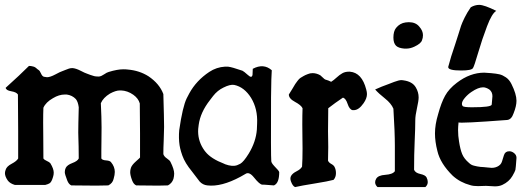

<svg xmlns="http://www.w3.org/2000/svg" viewBox="-23 -760 2129 780"><path d="M669.9 -101.6Q684.6 -72.3 684.6 -54.7Q684.6 -44.9 681.6 -33.2Q675.8 -15.6 659.2 -6.8Q636.7 -5.9 619.1 -5.9Q589.8 -5.9 530.3 -6.8Q519.5 -11.7 513.7 -27.3Q505.9 -47.9 505.9 -60.5Q505.9 -69.3 508.8 -78.1Q512.7 -89.8 529.3 -104.5Q545.9 -119.1 545.9 -120.1V-217.8Q545.9 -275.4 544.9 -339.8Q539.1 -360.4 518.6 -375Q495.1 -391.6 468.8 -392.6Q468.8 -392.6 463.9 -392.6Q447.3 -392.6 423.8 -379.9Q396.5 -363.3 386.7 -340.8Q389.6 -280.3 389.6 -243.2Q389.6 -224.6 389.2 -193.8Q388.7 -163.1 388.7 -147.5V-116.2Q392.6 -109.4 407.7 -108.4Q422.9 -107.4 427.7 -101.6Q443.4 -83 443.4 -61.5Q443.4 -49.8 438.5 -33.2Q434.6 -15.6 417 -6.8Q394.5 -5.9 368.2 -5.9Q325.2 -5.9 266.6 -6.8Q255.9 -11.7 250 -27.3Q240.2 -52.7 240.2 -60.5Q240.2 -70.3 244.1 -78.1Q250 -89.8 271 -97.7Q292 -105.5 296.9 -116.2Q296.9 -140.6 296.4 -164.6Q295.9 -188.5 295.4 -201.2Q294.9 -213.9 294.9 -221.7Q294.9 -234.4 295.4 -261.2Q295.9 -288.1 296.9 -324.2Q293.9 -346.7 285.2 -357.4Q270.5 -373 248 -376H240.2Q216.8 -376 192.4 -361.3Q163.1 -344.7 153.3 -322.3Q152.3 -299.8 152.3 -262.7Q152.3 -248 152.8 -202.1Q153.3 -156.2 153.3 -116.2Q157.2 -110.4 167.5 -106Q177.7 -101.6 181.6 -96.7Q195.3 -74.2 195.3 -58.6Q195.3 -49.8 192.4 -41Q186.5 -20.5 178.7 -15.6Q172.9 -11.7 161.1 -8.8H108.4H37.1Q17.6 -14.6 8.8 -26.4Q-2.9 -43 -2.9 -56.6Q-2.9 -62.5 0 -70.3Q3.9 -84 24.4 -94.7Q44.9 -105.5 50.8 -116.2V-164.1V-227.5Q50.8 -297.9 49.8 -376Q43.9 -385.7 22.9 -389.2Q2 -392.6 0 -403.3Q59.6 -457 94.7 -492.2Q99.6 -492.2 103 -491.7Q106.4 -491.2 109.9 -490.2Q113.3 -489.3 115.2 -488.8Q117.2 -488.3 120.1 -486.3Q123 -484.4 124 -483.4Q125 -482.4 128.4 -479.5Q131.8 -476.6 133.8 -475.6Q138.7 -472.7 143.6 -461.4Q148.4 -450.2 155.3 -448.2Q165 -446.3 168 -446.3Q180.7 -446.3 201.7 -457.5Q222.7 -468.8 229.5 -470.7Q235.4 -472.7 243.2 -476.1Q251 -479.5 257.3 -481.4Q263.7 -483.4 271.5 -483.4Q285.2 -482.4 304.2 -472.7Q323.2 -462.9 330.1 -460.9Q335 -459 344.2 -455.6Q353.5 -452.1 359.9 -450.7Q366.2 -449.2 374 -449.2H379.9Q388.7 -450.2 399.9 -458Q411.1 -465.8 418.9 -467.8Q454.1 -478.5 477.5 -478.5Q489.3 -478.5 496.1 -477.5Q543 -473.6 580.1 -450.2Q625 -419.9 640.6 -377.9Q643.6 -275.4 643.6 -244.1Q643.6 -222.7 642.1 -190.4Q640.6 -158.2 640.6 -133.8Q643.6 -124 655.3 -116.2Q667 -108.4 669.9 -101.6Z M928.7 -415Q969.7 -406.2 997.1 -362.3Q1024.4 -317.4 1021.5 -257.8L1020.5 -233.4Q1016.6 -183.6 987.3 -135.7Q966.8 -102.5 953.1 -94.7L940.4 -88.9Q920.9 -82 891.6 -92.8L887.7 -94.7Q834 -115.2 811.5 -143.6Q806.6 -149.4 801.8 -157.2Q779.3 -193.4 782.2 -236.3Q783.2 -244.1 784.2 -252.9Q791 -303.7 830.1 -353.5Q835 -360.4 842.8 -370.1Q860.4 -392.6 884.8 -404.3Q912.1 -418 928.7 -415ZM1003.9 -480.5Q1003.9 -480.5 1002.9 -456.1Q1000 -440.4 984.4 -455.1Q966.8 -470.7 961.9 -472.7Q914.1 -488.3 914.1 -487.3Q903.3 -490.2 891.6 -489.3Q856.4 -487.3 827.1 -467.8Q774.4 -432.6 746.1 -380.9L735.4 -360.4Q718.8 -326.2 705.1 -231.4Q704.1 -224.6 704.1 -215.8Q703.1 -181.6 709 -157.2Q711.9 -144.5 717.8 -127.9Q728.5 -97.7 756.8 -63.5L788.1 -22.5Q800.8 -8.8 819.3 -6.8Q876 0 954.1 -42Q966.8 -48.8 974.6 -53.7Q989.3 -63.5 1008.8 -39.1Q1032.2 -9.8 1043 -9.8Q1045.9 -9.8 1049.8 -9.8L1089.8 -6.8L1091.8 -7.8Q1111.3 -17.6 1111.3 -60.5Q1111.3 -65.4 1090.8 -85.9Q1079.1 -98.6 1079.1 -105.5Q1077.1 -125 1078.1 -364.3Q1079.1 -455.1 1081.1 -474.6Q1047.9 -503.9 1003.9 -480.5Z M1175.8 0Q1166 -3.9 1159.2 -22.5Q1154.3 -35.2 1159.2 -44.9Q1165 -55.7 1181.6 -64Q1198.2 -72.3 1204.1 -83Q1206.1 -111.3 1206.1 -156.2Q1206.1 -169.9 1205.6 -201.7Q1205.1 -233.4 1205.1 -254.9Q1205.1 -294.9 1206.1 -320.3Q1200.2 -333 1175.3 -346.2Q1150.4 -359.4 1150.4 -376Q1155.3 -382.8 1164.6 -398.9Q1173.8 -415 1176.3 -418.5Q1178.7 -421.9 1185.5 -431.2Q1192.4 -440.4 1197.3 -443.4Q1202.1 -446.3 1209.5 -450.7Q1216.8 -455.1 1227.5 -459Q1236.3 -462.9 1247.1 -462.9Q1262.7 -462.9 1278.3 -454.1Q1292 -441.4 1294.9 -439Q1297.9 -436.5 1304.2 -435.1Q1310.5 -433.6 1322.3 -427.7Q1332 -433.6 1344.2 -444.8Q1356.4 -456.1 1367.7 -462.4Q1378.9 -468.8 1394.5 -468.8H1398.4Q1447.3 -464.8 1464.8 -396.5Q1467.8 -385.7 1467.8 -377.9Q1467.8 -360.4 1454.1 -340.8Q1434.6 -312.5 1414.1 -312.5H1409.2Q1396.5 -315.4 1389.2 -337.9Q1381.8 -360.4 1370.1 -363.3Q1337.9 -341.8 1310.5 -320.3Q1309.6 -273.4 1309.6 -226.6Q1309.6 -210.9 1310.1 -193.4Q1310.5 -175.8 1310.5 -162.1Q1310.5 -157.2 1310.1 -139.6Q1309.6 -122.1 1309.6 -107.4Q1312.5 -99.6 1323.2 -93.8Q1334 -87.9 1336.9 -80.1Q1341.8 -70.3 1341.8 -56.6Q1341.8 -40 1332 -29.3Q1310.5 -23.4 1255.9 -14.6Q1201.2 -5.9 1175.8 0Z M1620.1 -562.5Q1595.7 -564.5 1585.9 -574.2Q1575.2 -585 1575.2 -607.4Q1575.2 -632.8 1585.9 -646.5Q1601.6 -666 1625 -668.9Q1627 -668.9 1631.3 -669.4Q1635.7 -669.9 1637.7 -669.9Q1666 -669.9 1680.7 -651.4Q1695.3 -634.8 1695.3 -617.2Q1695.3 -605.5 1691.4 -596.7Q1687.5 -583 1660.2 -570.3Q1643.6 -562.5 1627 -562.5ZM1501 -396.5Q1526.4 -408.2 1556.6 -418.9Q1558.6 -419.9 1578.1 -427.2Q1597.7 -434.6 1608.4 -434.6Q1610.4 -434.6 1612.8 -434.1Q1615.2 -433.6 1616.2 -433.6Q1652.3 -428.7 1666 -405.3Q1677.7 -385.7 1677.7 -364.3Q1677.7 -350.6 1670.9 -320.3Q1664.1 -290 1664.1 -271.5Q1664.1 -239.3 1661.6 -186Q1659.2 -132.8 1659.2 -70.3Q1664.1 -57.6 1684.6 -53.2Q1705.1 -48.8 1710 -39.1Q1714.8 -29.3 1714.8 -20.5Q1714.8 -8.8 1705.1 0H1510.7Q1501 -8.8 1501 -19.5Q1501 -26.4 1504.9 -33.2Q1512.7 -47.9 1542.5 -49.8Q1572.3 -51.8 1581.1 -64.5V-106.4V-168Q1581.1 -222.7 1575.2 -318.4Q1566.4 -339.8 1541 -359.9Q1515.6 -379.9 1501 -396.5Z M1993.2 -715.8Q1975.6 -706.1 1955.6 -653.3Q1935.5 -600.6 1919.4 -545.4Q1903.3 -490.2 1898.4 -483.4Q1892.6 -473.6 1850.6 -473.6Q1797.9 -473.6 1797.9 -487.3V-488.3Q1807.6 -526.4 1826.2 -580.1Q1832 -596.7 1838.9 -619.6Q1845.7 -642.6 1850.1 -655.3Q1854.5 -668 1864.3 -688Q1874 -708 1889.6 -730.5Q1906.2 -740.2 1923.8 -740.2Q1944.3 -740.2 1993.2 -715.8ZM1839.8 -262.7Q1837.9 -243.2 1837.9 -231.4Q1837.9 -208 1841.8 -185.5Q1846.7 -153.3 1854.5 -134.3Q1862.3 -115.2 1881.8 -98.6Q1886.7 -93.8 1892.1 -90.8Q1897.5 -87.9 1904.8 -86.4Q1912.1 -85 1915.5 -84Q1918.9 -83 1928.7 -82Q1938.5 -81.1 1942.4 -81.1Q1946.3 -81.1 1957.5 -79.6Q1968.8 -78.1 1974.6 -78.1Q1991.2 -78.1 2003.9 -86.9Q2010.7 -91.8 2013.7 -97.7Q2016.6 -103.5 2019.5 -114.3Q2022.5 -125 2024.4 -129.9Q2029.3 -145.5 2045.9 -145.5Q2056.6 -145.5 2065.9 -137.7Q2075.2 -129.9 2075.2 -119.1V-118.2Q2072.3 -76.2 2070.8 -69.8Q2069.3 -63.5 2058.6 -44.9Q2044.9 -21.5 2017.6 -8.8Q2004.9 -2.9 1987.3 -2.9Q1982.4 -2.9 1970.2 -3.9Q1958 -4.9 1951.2 -4.9Q1938.5 -3.9 1918.9 -3.9Q1899.4 -3.9 1887.7 -7.8Q1846.7 -18.6 1816.4 -45.9Q1765.6 -95.7 1753.9 -146.5Q1744.1 -184.6 1744.1 -217.8Q1744.1 -253.9 1756.8 -295.9Q1769.5 -342.8 1785.2 -371.1Q1800.8 -399.4 1833 -423.8Q1886.7 -464.8 1944.3 -464.8Q1952.1 -464.8 1971.7 -462.9Q1994.1 -460.9 2006.3 -458Q2018.6 -455.1 2032.2 -445.8Q2045.9 -436.5 2054.7 -418.9Q2075.2 -377.9 2075.2 -350.6Q2075.2 -329.1 2063.5 -299.8Q2054.7 -273.4 2036.1 -272.5Q2025.4 -271.5 1953.6 -266.6Q1881.8 -261.7 1853.5 -261.7Q1840.8 -261.7 1839.8 -262.7ZM1856.4 -329.1Q1861.3 -324.2 1894.5 -324.2Q1972.7 -324.2 1974.6 -335Q1974.6 -340.8 1976.1 -352.5Q1977.5 -364.3 1977.5 -369.1Q1977.5 -386.7 1964.8 -396.5Q1951.2 -405.3 1939.5 -405.3Q1919.9 -405.3 1892.6 -386.7Q1877.9 -377 1865.7 -362.8Q1853.5 -348.6 1853.5 -337.9Q1853.5 -334 1856.4 -329.1Z"/></svg>

Font: LPEducational
Style: Medium
Weight: 500
Designer: Based on Essays1743, by John Stracke, which says:

Based on the typeface in a 1743 English translation of the essays of 
Version: Version 001.204